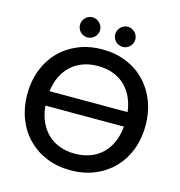

<svg xmlns="http://www.w3.org/2000/svg" viewBox="-128 -1009 1059 1129"><g transform="rotate(15 402.0 -444.5)"><path d="M762 -360C762 -413.3 753.3 -462.5 736 -507.5C718.7 -552.5 694.2 -591.3 662.8 -624C631.2 -656.7 593.4 -682.2 549.2 -700.5C505.1 -718.8 456 -728 402 -728C348.3 -728 299.4 -718.8 255.3 -700.5C211.1 -682.2 173.2 -656.7 141.5 -624C109.8 -591.3 85.3 -552.5 68 -507.5C50.7 -462.5 42 -413.3 42 -360C42 -306.7 50.7 -257.5 68 -212.5C85.3 -167.5 109.8 -128.8 141.5 -96.2C173.2 -63.8 211.1 -38.3 255.3 -20C299.4 -1.7 348.3 7.5 402 7.5C456 7.5 505.1 -1.7 549.2 -20C593.4 -38.3 631.2 -63.8 662.8 -96.2C694.2 -128.8 718.7 -167.5 736 -212.5C753.3 -257.5 762 -306.7 762 -360ZM402 -93.5C368 -93.5 337.1 -98.7 309.2 -109C281.4 -119.3 257.2 -134.3 236.5 -154C215.8 -173.7 199.2 -197.6 186.5 -225.7C173.8 -253.9 165.8 -286 162.5 -322H640.5C637.2 -286 629.3 -253.9 616.8 -225.7C604.3 -197.6 587.8 -173.7 567.3 -154C546.8 -134.3 522.6 -119.3 494.8 -109C466.9 -98.7 436 -93.5 402 -93.5ZM402 -627C435 -627 465.2 -622.1 492.5 -612.2C519.8 -602.4 543.7 -588.2 564 -569.5C584.3 -550.8 600.9 -528.1 613.8 -501.2C626.6 -474.4 635.2 -444 639.5 -410H164C168.3 -444 177 -474.4 190 -501.2C203 -528.1 219.8 -550.8 240.3 -569.5C260.8 -588.2 284.6 -602.4 311.8 -612.2C338.9 -622.1 369 -627 402 -627ZM358.5 -833.5C358.5 -841.8 356.8 -849.8 353.5 -857.2C350.2 -864.8 345.7 -871.3 340 -877C334.3 -882.7 327.7 -887.2 320 -890.5C312.3 -893.8 304.3 -895.5 296 -895.5C288 -895.5 280.3 -893.8 273 -890.5C265.7 -887.2 259.3 -882.7 253.8 -877C248.3 -871.3 243.9 -864.8 240.8 -857.2C237.6 -849.8 236 -841.8 236 -833.5C236 -825.2 237.6 -817.3 240.8 -810C243.9 -802.7 248.3 -796.2 253.8 -790.7C259.3 -785.2 265.7 -780.9 273 -777.7C280.3 -774.6 288 -773 296 -773C304.3 -773 312.3 -774.6 320 -777.7C327.7 -780.9 334.3 -785.2 340 -790.7C345.7 -796.2 350.2 -802.7 353.5 -810C356.8 -817.3 358.5 -825.2 358.5 -833.5ZM573 -833.5C573 -841.8 571.3 -849.8 568 -857.2C564.7 -864.8 560.3 -871.3 554.8 -877C549.3 -882.7 542.8 -887.2 535.5 -890.5C528.2 -893.8 520.3 -895.5 512 -895.5C503.3 -895.5 495.3 -893.8 488 -890.5C480.7 -887.2 474.2 -882.7 468.5 -877C462.8 -871.3 458.4 -864.8 455.3 -857.2C452.1 -849.8 450.5 -841.8 450.5 -833.5C450.5 -825.2 452.1 -817.3 455.3 -810C458.4 -802.7 462.8 -796.2 468.5 -790.7C474.2 -785.2 480.7 -780.9 488 -777.7C495.3 -774.6 503.3 -773 512 -773C520.3 -773 528.2 -774.6 535.5 -777.7C542.8 -780.9 549.3 -785.2 554.8 -790.7C560.3 -796.2 564.7 -802.7 568 -810C571.3 -817.3 573 -825.2 573 -833.5Z"/></g></svg>

Font: Lato Semibold
Style: Regular
Weight: 600
Designer: Lukasz Dziedzic
Foundry: tyPoland Lukasz Dziedzic
Version: Version 2.006; 2014-01-15